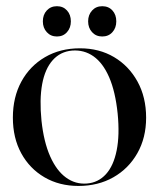

<svg xmlns="http://www.w3.org/2000/svg" viewBox="-20 -604 525 634"><path d="M244 -444.5Q307.5 -444.5 356.5 -415.5Q405.5 -386.5 434 -334.8Q462.5 -283 462.5 -215.5Q462.5 -149 433.5 -98Q404.5 -47 354.2 -18.5Q304 10 239 10Q176 10 127 -18.5Q78 -47 50.2 -97.8Q22.5 -148.5 22.5 -215.5Q22.5 -283 50.5 -334.5Q78.5 -386 128.5 -415.2Q178.5 -444.5 244 -444.5ZM267 2Q304.5 -1 329.8 -28.8Q355 -56.5 365.2 -107.2Q375.5 -158 368.5 -229Q361 -301.5 340.5 -348.8Q320 -396 288.8 -418Q257.5 -440 218 -437Q179 -433.5 153.8 -405Q128.5 -376.5 119.2 -326Q110 -275.5 117 -205.5Q124.5 -135.5 145.5 -88Q166.5 -40.5 197.8 -17.8Q229 5 267 2ZM168 -483.5Q147.5 -483.5 134.5 -497.8Q121.5 -512 121.5 -533.5Q121.5 -555.5 134.5 -569.5Q147.5 -583.5 168 -583.5Q188.5 -583.5 201.2 -569.5Q214 -555.5 214 -533.5Q214 -512 201.2 -497.8Q188.5 -483.5 168 -483.5ZM317.5 -483.5Q297 -483.5 284 -497.8Q271 -512 271 -533.5Q271 -555 284 -569.2Q297 -583.5 317.5 -583.5Q338.5 -583.5 351.2 -569.5Q364 -555.5 364 -533.5Q364 -512 351.2 -497.8Q338.5 -483.5 317.5 -483.5Z"/></svg>

Font: Fraunces 120pt
Style: Regular
Weight: 400
Version: Version 1.000;[b76b70a41]